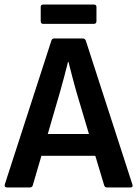

<svg xmlns="http://www.w3.org/2000/svg" viewBox="-21 -824 603 844"><path d="M10 0Q-3 0 0 -13L205 -646Q208 -655 218 -655H342Q352 -655 356 -646L561 -13Q565 0 553 0H449Q440 0 437 -9L398 -139H161L123 -9Q120 0 110 0ZM244 -424 189 -235H370L314 -423Q305 -455 296.5 -487.5Q288 -520 280 -552H278Q270 -520 261.5 -488Q253 -456 244 -424ZM169 -719Q158 -719 158 -731V-794Q158 -804 169 -804H391Q403 -804 403 -794V-731Q403 -719 391 -719Z"/></svg>

Font: Sofia Sans Semi Condensed
Style: Bold
Weight: 700
Designer: Botio Nikoltchev, Ani Petrova
Foundry: lettersoup
Version: Version 4.100; ttfautohint (v1.8.4.7-5d5b)